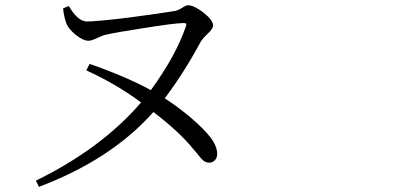

<svg xmlns="http://www.w3.org/2000/svg" viewBox="-20 -686 1540 729"><path d="M127.9 23.4 116.2 0Q365.2 -122.1 515.6 -296.9Q424.8 -365.2 307.6 -418.9L320.3 -443.4Q458 -395.5 552.7 -343.8Q647.5 -473.6 685.5 -585Q688.5 -592.8 686.5 -595.7Q684.6 -598.6 676.8 -598.6Q639.6 -597.7 524.4 -579.1Q422.9 -563.5 383.8 -554.7Q370.1 -551.8 348.6 -541.5Q327.1 -531.2 316.4 -531.2Q295.9 -531.2 267.6 -553.7Q241.2 -575.2 232.4 -595.7Q221.7 -626 219.7 -654.3L241.2 -663.1Q274.4 -606.4 307.6 -604.5Q339.8 -603.5 475.6 -620.1Q592.8 -635.7 644.5 -644.5Q656.2 -646.5 672.9 -657.2Q686.5 -666 694.3 -666Q715.8 -666 752 -638.7Q789.1 -609.4 789.1 -588.9Q789.1 -577.1 768.1 -557.6Q747.1 -538.1 739.3 -522.5Q678.7 -410.2 605.5 -312.5Q653.3 -282.2 702.1 -241.2Q752.9 -198.2 779.3 -164.1Q804.7 -130.9 804.7 -100.6Q804.7 -86.9 795.9 -77.6Q787.1 -68.4 774.4 -68.4Q761.7 -68.4 751 -77.1Q744.1 -83 725.6 -106.4Q718.8 -114.3 714.8 -119.1Q662.1 -184.6 562.5 -260.7Q402.3 -80.1 127.9 23.4Z"/></svg>

Font: Bpmf GenYo Min R
Style: R
Weight: 400
Foundry: But Ko
Version: Version 1.320